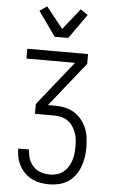

<svg xmlns="http://www.w3.org/2000/svg" viewBox="-64 -807 628 1071"><g transform="rotate(5 250.0 -271.0)"><path d="M253 223Q228 223 203.5 218.5Q179 214 156.5 203Q134 192 116.5 174.5Q99 157 87 135.5Q75 114 69.5 89.5Q64 65 64 40V39H125V40Q125 66 133.5 90.5Q142 115 159.5 133.5Q177 152 202 160Q227 168 253 168Q272 168 291.5 162.5Q311 157 327 144.5Q343 132 353.5 115Q364 98 370.5 79Q377 60 379 40Q381 20 381 0Q381 -19 379 -39Q377 -59 370 -77.5Q363 -96 352 -112.5Q341 -129 324.5 -140.5Q308 -152 289 -157Q270 -162 250 -162H140V-217L338 -465H66V-520H406V-465L208 -217H250Q278 -217 305 -211Q332 -205 355.5 -190.5Q379 -176 396.5 -154.5Q414 -133 424.5 -107.5Q435 -82 438.5 -54.5Q442 -27 442 1Q442 28 438 55.5Q434 83 424 109Q414 135 397.5 157.5Q381 180 358 195Q335 210 307.5 216.5Q280 223 253 223ZM212 -600 115 -737 156 -765 250 -647 344 -765 385 -737 288 -600Z"/></g></svg>

Font: Iosevka Fixed SS04 Light
Style: Regular
Weight: 300
Monospace: yes
Designer: Belleve Invis
Foundry: Belleve Invis
Version: Version 32.5.0